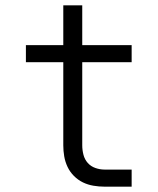

<svg xmlns="http://www.w3.org/2000/svg" viewBox="-20 -699 590 719"><path d="M473 0H371Q351 0 330 -3.5Q309 -7 290.5 -16Q272 -25 257 -40Q242 -55 233 -74Q224 -93 220.5 -113.5Q217 -134 217 -155V-466H77V-530H217V-679H288V-530H473V-466H288V-155Q288 -137 292.5 -119.5Q297 -102 308.5 -89Q320 -76 337 -70Q354 -64 371 -64H473Z"/></svg>

Font: Lode Term
Style: Regular
Weight: 400
Monospace: yes
Designer: Belleve Invis
Foundry: Belleve Invis
Version: Version 29.2.0